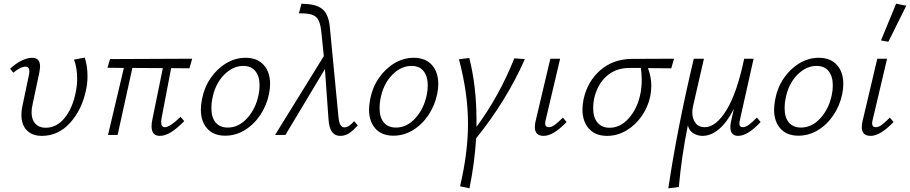

<svg xmlns="http://www.w3.org/2000/svg" viewBox="-20 -731 4929 1040"><path d="M96 -109Q96 -134 101 -155L136 -321Q139 -333 139 -345Q139 -370 118 -370Q91 -370 52 -337L35 -359Q65 -387 96.5 -402.5Q128 -418 154 -418Q197 -418 197 -371Q197 -360 193 -338L157 -168Q151 -144 151 -123Q151 -83 171.5 -61Q192 -39 227 -39Q287 -39 330 -92Q373 -145 390 -230Q398 -270 398 -305Q398 -362 381 -408L439 -419Q454 -374 454 -319Q454 -279 446 -244Q424 -137 360 -66Q296 5 207 5Q155 5 125.5 -25Q96 -55 96 -109Z M855 -90Q853 -76 853 -70Q853 -42 873 -42Q900 -42 958 -98L978 -75Q940 -36 907.5 -15.5Q875 5 846 5Q801 5 801 -47Q801 -67 806 -87L862 -362L697 -363L617 0H565L651 -363L562 -364L576 -411L1021 -413L1006 -361L907 -362Z M1068 -137Q1068 -163 1074 -193Q1086 -257 1121 -308Q1156 -359 1205.5 -388.5Q1255 -418 1310 -418Q1373 -418 1408 -379.5Q1443 -341 1443 -276Q1443 -251 1437 -221Q1424 -159 1389.5 -107.5Q1355 -56 1305.5 -26Q1256 4 1200 4Q1137 4 1102.5 -34.5Q1068 -73 1068 -137ZM1381 -219Q1386 -242 1386 -269Q1386 -317 1363.5 -345.5Q1341 -374 1298 -374Q1241 -374 1193 -325Q1145 -276 1130 -196Q1125 -174 1125 -145Q1125 -95 1148 -67.5Q1171 -40 1214 -40Q1273 -40 1319.5 -91.5Q1366 -143 1381 -219Z M1918 -52Q1892 -23 1870.5 -9Q1849 5 1823 5Q1794 5 1778 -17Q1762 -39 1759 -91L1740 -357L1526 0H1470L1734 -427L1720 -563Q1714 -617 1694.5 -636.5Q1675 -656 1632 -658L1599 -659L1613 -711L1644 -709Q1703 -705 1732 -676.5Q1761 -648 1767 -580L1813 -101Q1816 -68 1824 -54.5Q1832 -41 1845 -41Q1870 -41 1898 -75Z M1979 -137Q1979 -163 1985 -193Q1997 -257 2032 -308Q2067 -359 2116.5 -388.5Q2166 -418 2221 -418Q2284 -418 2319 -379.5Q2354 -341 2354 -276Q2354 -251 2348 -221Q2335 -159 2300.5 -107.5Q2266 -56 2216.5 -26Q2167 4 2111 4Q2048 4 2013.5 -34.5Q1979 -73 1979 -137ZM2292 -219Q2297 -242 2297 -269Q2297 -317 2274.5 -345.5Q2252 -374 2209 -374Q2152 -374 2104 -325Q2056 -276 2041 -196Q2036 -174 2036 -145Q2036 -95 2059 -67.5Q2082 -40 2125 -40Q2184 -40 2230.5 -91.5Q2277 -143 2292 -219Z M2559 18Q2551 151 2523 289L2472 278Q2515 96 2515 -62Q2515 -226 2466 -410L2522 -417Q2561 -263 2561 -80V-44Q2684 -210 2766 -415L2823 -411Q2724 -186 2559 18Z M2877 -43Q2877 -55 2880 -70L2961 -413H3014L2936 -82Q2933 -72 2933 -63Q2933 -42 2953 -42Q2968 -42 2985 -54.5Q3002 -67 3029 -94L3049 -70Q2977 5 2925 5Q2877 5 2877 -43Z M3616 -361Q3574 -362 3490 -362Q3508 -313 3508 -266Q3508 -240 3502 -208Q3490 -152 3456.5 -103Q3423 -54 3373.5 -24.5Q3324 5 3268 5Q3205 5 3170 -34Q3135 -73 3135 -138Q3135 -165 3141 -193Q3162 -290 3231.5 -350.5Q3301 -411 3402 -412L3631 -413ZM3456 -300Q3456 -335 3451 -363H3390Q3315 -363 3265 -318Q3215 -273 3198 -196Q3193 -174 3193 -145Q3193 -95 3216.5 -67Q3240 -39 3282 -39Q3341 -39 3386.5 -91Q3432 -143 3448 -219Q3456 -256 3456 -300Z M4100 -70Q4030 5 3978 5Q3958 5 3947 -7Q3936 -19 3936 -42Q3936 -54 3939 -69L3955 -141Q3918 -68 3874.5 -31.5Q3831 5 3785 5Q3760 5 3736.5 -8.5Q3713 -22 3706 -52Q3672 114 3657 282L3600 289Q3648 -34 3738 -413H3793L3734 -156Q3730 -140 3730 -122Q3730 -87 3747.5 -64.5Q3765 -42 3797 -42Q3858 -42 3915 -134.5Q3972 -227 4011 -413H4062L3988 -82Q3985 -70 3985 -61Q3985 -42 4003 -42Q4018 -42 4036 -55Q4054 -68 4080 -94Z M4173 -137Q4173 -163 4179 -193Q4191 -257 4226 -308Q4261 -359 4310.5 -388.5Q4360 -418 4415 -418Q4478 -418 4513 -379.5Q4548 -341 4548 -276Q4548 -251 4542 -221Q4529 -159 4494.5 -107.5Q4460 -56 4410.5 -26Q4361 4 4305 4Q4242 4 4207.5 -34.5Q4173 -73 4173 -137ZM4486 -219Q4491 -242 4491 -269Q4491 -317 4468.5 -345.5Q4446 -374 4403 -374Q4346 -374 4298 -325Q4250 -276 4235 -196Q4230 -174 4230 -145Q4230 -95 4253 -67.5Q4276 -40 4319 -40Q4378 -40 4424.5 -91.5Q4471 -143 4486 -219Z M4648 -43Q4648 -55 4651 -70L4732 -413H4785L4707 -82Q4704 -72 4704 -63Q4704 -42 4724 -42Q4739 -42 4756 -54.5Q4773 -67 4800 -94L4820 -70Q4748 5 4696 5Q4648 5 4648 -43ZM4752 -512 4834 -711 4889 -700 4792 -505Z"/></svg>

Font: Ysabeau Semilight
Style: Italic
Weight: 300
Italic angle: -12°
Designer: Christian Thalmann (Catharsis Fonts)
Version: Version 0.003